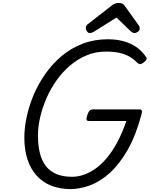

<svg xmlns="http://www.w3.org/2000/svg" viewBox="-20 -1286 1032 1325"><path d="M464 19Q389 18 331 -5.5Q273 -29 232 -75Q191 -121 169.5 -186.5Q148 -252 148 -336Q148 -405 164.5 -481.5Q181 -558 213.5 -634Q246 -710 294.5 -778.5Q343 -847 407 -900.5Q471 -954 550.5 -984.5Q630 -1015 724 -1015Q785 -1015 834.5 -1001Q884 -987 922 -960.5Q960 -934 987 -894Q995 -883 990.5 -874.5Q986 -866 972 -855Q959 -845 949.5 -843.5Q940 -842 926 -854Q901 -880 871.5 -896.5Q842 -913 803 -921.5Q764 -930 710 -930Q640 -930 578.5 -904.5Q517 -879 464.5 -834.5Q412 -790 371 -732.5Q330 -675 301.5 -610Q273 -545 257.5 -478.5Q242 -412 242 -351Q242 -280 256 -226.5Q270 -173 298.5 -137.5Q327 -102 371.5 -84Q416 -66 477 -66Q519 -66 561 -81Q603 -96 643.5 -125.5Q684 -155 721.5 -201Q759 -247 792 -309.5Q825 -372 852 -451H595Q580 -451 577.5 -460Q575 -469 582 -491Q590 -514 598.5 -522.5Q607 -531 622 -531H940Q955 -531 958.5 -522.5Q962 -514 955 -491Q916 -347 859.5 -249Q803 -151 736.5 -91.5Q670 -32 600 -6.5Q530 19 464 19ZM600 -1058Q588 -1058 580 -1070Q572 -1082 572 -1093Q572 -1103 575.5 -1108Q579 -1113 583 -1117L745 -1243Q760 -1256 773.5 -1261Q787 -1266 803 -1266Q816 -1266 826.5 -1259.5Q837 -1253 845 -1240L938 -1110Q943 -1103 943.5 -1097.5Q944 -1092 944 -1087Q944 -1075 931 -1066.5Q918 -1058 909 -1058Q899 -1058 892 -1063Q885 -1068 877 -1075L784 -1165L631 -1069Q624 -1065 616.5 -1061.5Q609 -1058 600 -1058Z"/></svg>

Font: Playwrite US Trad
Style: Regular
Weight: 400
Designer: Veronika Burian, José Scaglione
Foundry: TypeTogether
Version: Version 1.002